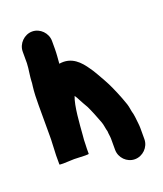

<svg xmlns="http://www.w3.org/2000/svg" viewBox="-150 -846 874 1028"><g transform="rotate(-20 286.5 -331.5)"><path d="M72 -663V-597L70 -571C68 -551 63 -523 62 -501C62 -492 61 -482 59 -469C55 -438 54 -399 54 -364V-188C54 -175 54 -162 53 -150C53 -126 50 -101 50 -80V-28C50 -25 78 -25 134 -28C189 -25 217 -25 217 -28V-40C217 -51 217 -64 218 -81C218 -98 219 -115 221 -132C226 -194 232 -296 252 -345C259 -336 264 -326 269 -316C278 -298 287 -284 297 -266C309 -242 331 -187 340 -162C346 -147 348 -122 353 -106C353 -93 357 -76 357 -64V0C357 46 395 84 440 84C485 84 524 46 524 0V-64C524 -73 523 -82 522 -92C519 -117 518 -140 511 -162C508 -182 504 -202 497 -219C488 -247 460 -314 446 -341L430 -371C414 -398 398 -430 380 -454C350 -498 308 -547 234 -535C236 -562 239 -590 239 -618V-663C239 -708 201 -747 156 -747C111 -747 72 -708 72 -663Z"/></g></svg>

Font: Blanket
Style: Blk
Weight: 900
Foundry: Cannot Into Space Fonts
Version: Version 0.9